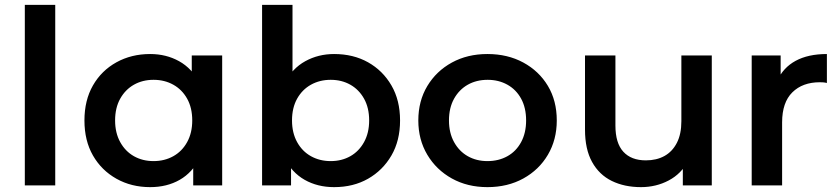

<svg xmlns="http://www.w3.org/2000/svg" viewBox="-20 -762 3447 789"><path d="M82 0V-742H207V0Z M597 7Q520 7 458.5 -27.5Q397 -62 362 -123Q327 -184 327 -267Q327 -350 362 -411Q397 -472 458.5 -506Q520 -540 597 -540Q663 -540 716 -510.5Q769 -481 800.5 -421Q832 -361 832 -267Q832 -174 801.5 -113.5Q771 -53 718.5 -23Q666 7 597 7ZM611 -100Q656 -100 692 -120Q728 -140 749 -178Q770 -216 770 -267Q770 -319 749 -356.5Q728 -394 692 -414Q656 -434 611 -434Q566 -434 530.5 -414Q495 -394 474 -356.5Q453 -319 453 -267Q453 -216 474 -178Q495 -140 530.5 -120Q566 -100 611 -100ZM774 0V-126L778 -268L768 -410V-534H893V0Z M1353 7Q1285 7 1232 -23Q1179 -53 1148.5 -113.5Q1118 -174 1118 -267Q1118 -361 1149.5 -421Q1181 -481 1234.5 -510.5Q1288 -540 1353 -540Q1432 -540 1492.5 -506Q1553 -472 1588.5 -411Q1624 -350 1624 -267Q1624 -184 1588.5 -123Q1553 -62 1492.5 -27.5Q1432 7 1353 7ZM1057 0V-742H1182V-410L1172 -268L1176 -126V0ZM1339 -100Q1384 -100 1419.5 -120Q1455 -140 1476 -178Q1497 -216 1497 -267Q1497 -319 1476 -356.5Q1455 -394 1419.5 -414Q1384 -434 1339 -434Q1294 -434 1258 -414Q1222 -394 1201 -356.5Q1180 -319 1180 -267Q1180 -216 1201 -178Q1222 -140 1258 -120Q1294 -100 1339 -100Z M1983 7Q1901 7 1837 -28.5Q1773 -64 1736 -126Q1699 -188 1699 -267Q1699 -347 1736 -408.5Q1773 -470 1837 -505Q1901 -540 1983 -540Q2066 -540 2130.5 -505Q2195 -470 2231.5 -409Q2268 -348 2268 -267Q2268 -188 2231.5 -126Q2195 -64 2130.5 -28.5Q2066 7 1983 7ZM1983 -100Q2029 -100 2065 -120Q2101 -140 2121.5 -178Q2142 -216 2142 -267Q2142 -319 2121.5 -356.5Q2101 -394 2065 -414Q2029 -434 1984 -434Q1938 -434 1902.5 -414Q1867 -394 1846 -356.5Q1825 -319 1825 -267Q1825 -216 1846 -178Q1867 -140 1902.5 -120Q1938 -100 1983 -100Z M2614 7Q2546 7 2494 -18.5Q2442 -44 2413 -96.5Q2384 -149 2384 -229V-534H2509V-246Q2509 -174 2541.5 -138.5Q2574 -103 2634 -103Q2678 -103 2710.5 -121Q2743 -139 2761.5 -175Q2780 -211 2780 -264V-534H2905V0H2786V-144L2807 -100Q2780 -48 2728 -20.5Q2676 7 2614 7Z M3069 0V-534H3188V-387L3174 -430Q3198 -484 3249.5 -512Q3301 -540 3378 -540V-421Q3370 -423 3363 -423.5Q3356 -424 3349 -424Q3278 -424 3236 -382.5Q3194 -341 3194 -259V0Z"/></svg>

Font: MOST Montserrat SemiBold
Style: Regular
Weight: 600
Designer: Julieta Ulanovsky
Foundry: Julieta Ulanovsky
Version: Version 8.000;March 11, 2024;FontCreator 15.0.0.2926 64-bit